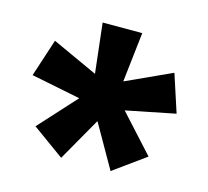

<svg xmlns="http://www.w3.org/2000/svg" viewBox="-83 -703 780 720"><g transform="rotate(15 307.5 -343.0)"><path d="M230.8 -607.7H384.6L362.6 -414.4L539.5 -495.4L587.2 -349.2L395.9 -310.8L527.2 -166.7L403.6 -77.4L307.7 -245.6L211.8 -77.4L88.2 -166.7L219.5 -310.8L28.2 -349.2L75.9 -495.4L252.8 -414.4Z"/></g></svg>

Font: FiraCode Nerd Font Mono
Style: Bold
Weight: 700
Monospace: yes
Designer: Carrois Corporate, Edenspiekermann AG, Nikita Prokopov
Foundry: Carrois Corporate, Edenspiekermann AG, Nikita Prokopov
Version: Version 6.002;Nerd Fonts 3.3.0